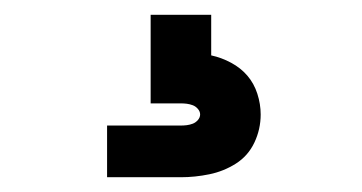

<svg xmlns="http://www.w3.org/2000/svg" viewBox="-20 -20 490 260"><path d="M125 220V150H225Q229 150 233 149.5Q237 149 241 147.5Q245 146 248 142.5Q251 139 251 135Q251 131 248 127.5Q245 124 241 122.5Q237 121 233 120.5Q229 120 225 120H184V0H266V55Q280 58 293 65Q306 72 315 82.5Q324 93 328.5 107Q333 121 333 135Q333 155 324.5 173Q316 191 299.5 201.5Q283 212 263.5 216Q244 220 225 220Z"/></svg>

Font: Zed Sans Extended
Style: Bold
Weight: 700
Width: 7
Designer: Belleve Invis
Foundry: Belleve Invis
Version: Version 1.0.0; ttfautohint (v1.8.4)